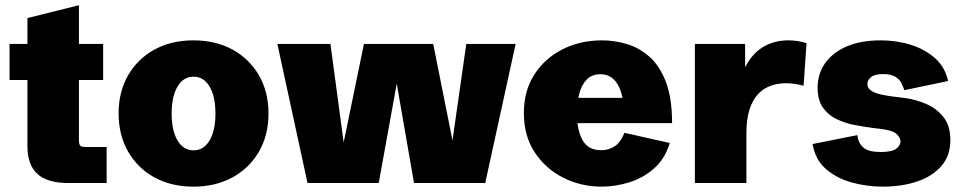

<svg xmlns="http://www.w3.org/2000/svg" viewBox="-20 -694 3649 728"><path d="M239.7 0Q159.2 0 121.6 -34.7Q84 -69.3 84 -140.1V-390.6H16.1V-527.3H84V-625.5L279.3 -674.3V-527.3H371.1V-390.6H279.3V-164.1Q279.3 -147.5 283.9 -142.1Q288.6 -136.7 303.7 -136.7H384.3V0Z M713.4 13.7Q629.4 13.7 565.4 -21.5Q501.5 -56.6 465.6 -119.4Q429.7 -182.1 429.7 -264.2Q429.7 -345.7 465.6 -408.2Q501.5 -470.7 565.4 -505.9Q629.4 -541 713.4 -541Q797.9 -541 861.8 -505.9Q925.8 -470.7 961.9 -408.2Q998 -345.7 998 -263.7Q998 -181.6 961.9 -119.1Q925.8 -56.6 861.6 -21.5Q797.4 13.7 713.4 13.7ZM713.9 -124Q752.4 -124 774.7 -161.6Q796.9 -199.2 796.9 -263.7Q796.9 -328.1 774.7 -365.7Q752.4 -403.3 713.9 -403.3Q675.3 -403.3 653.1 -365.7Q630.9 -328.1 630.9 -263.7Q630.9 -198.7 653.1 -161.4Q675.3 -124 713.9 -124Z M1146 0 1031.7 -527.3H1232.9L1287.1 -124H1276.9L1359.9 -527.3H1622.6L1703.1 -124.5H1690.4L1748 -527.3H1935.1L1819.8 0H1549.8L1467.8 -471.7H1501.5L1416 0Z M2261.7 13.7Q2182.6 13.7 2115.5 -20.3Q2048.3 -54.2 2007.3 -116.7Q1966.3 -179.2 1966.3 -265.1Q1966.3 -349.6 2006.1 -411.4Q2045.9 -473.1 2113 -507.1Q2180.2 -541 2262.7 -541Q2307.6 -541 2354.2 -527.8Q2400.9 -514.6 2440.4 -480.7Q2480 -446.8 2504.2 -385.3Q2528.3 -323.7 2528.3 -227.1H2091.8V-322.8H2353L2343.8 -300.8Q2338.9 -340.3 2326.9 -365Q2314.9 -389.6 2297.1 -401.1Q2279.3 -412.6 2256.8 -412.6Q2224.1 -412.6 2204.6 -392.3Q2185.1 -372.1 2176.3 -338.4Q2167.5 -304.7 2167.5 -264.2Q2167.5 -202.1 2188.5 -163.3Q2209.5 -124.5 2259.8 -124.5Q2289.1 -124.5 2311.5 -139.9Q2334 -155.3 2347.7 -190.4L2519.5 -151.9Q2501 -90.8 2459 -54.4Q2417 -18.1 2364.5 -2.2Q2312 13.7 2261.7 13.7Z M2614.7 0V-527.3H2805.2V-403.3L2796.9 -420.9Q2823.2 -482.9 2867.2 -512Q2911.1 -541 2969.2 -541Q2985.4 -541 3002.7 -538.6Q3020 -536.1 3038.1 -530.3L3026.9 -369.1Q2991.2 -378.4 2959.5 -378.4Q2929.7 -378.4 2902.6 -368.9Q2875.5 -359.4 2854.7 -337.6Q2834 -315.9 2822 -279.3Q2810.1 -242.7 2810.1 -189V0Z M3327.6 13.7Q3266.1 13.7 3208.5 -2.4Q3150.9 -18.6 3110.8 -54Q3070.8 -89.4 3061 -147.9L3230.5 -181.6Q3234.4 -150.9 3253.9 -134.3Q3273.4 -117.7 3318.8 -117.7Q3361.8 -117.7 3378.2 -130.1Q3394.5 -142.6 3394.5 -157.7Q3394.5 -171.4 3379.9 -185.5Q3365.2 -199.7 3320.3 -205.1L3284.7 -209.5Q3254.9 -213.4 3219.5 -220.2Q3184.1 -227.1 3152.3 -242.2Q3120.6 -257.3 3100.3 -285.9Q3080.1 -314.5 3080.1 -361.3Q3080.1 -414.1 3108.6 -454.6Q3137.2 -495.1 3190.9 -518.1Q3244.6 -541 3318.8 -541Q3379.9 -541 3434.1 -523.9Q3488.3 -506.8 3526.1 -472.7Q3564 -438.5 3574.7 -386.7L3408.7 -352.1Q3405.3 -364.7 3397.9 -378.9Q3390.6 -393.1 3374.5 -403.1Q3358.4 -413.1 3328.1 -413.1Q3296.9 -413.1 3283 -401.9Q3269 -390.6 3269 -376Q3269 -359.9 3282.7 -350.6Q3296.4 -341.3 3317.6 -336.4Q3338.9 -331.5 3361.3 -328.6L3408.2 -322.8Q3450.7 -317.4 3491 -300.3Q3531.2 -283.2 3557.4 -250Q3583.5 -216.8 3583.5 -163.1Q3583.5 -104 3549.6 -64.7Q3515.6 -25.4 3457.5 -5.9Q3399.4 13.7 3327.6 13.7Z"/></svg>

Font: Schibsted Grotesk Black
Style: Regular
Weight: 900
Designer: Bakken & Baeck AS, Henrik Kongsvoll
Foundry: Schibsted ASA
Version: Version 1.100;gftools[0.9.25]